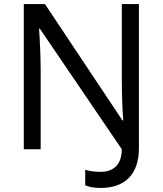

<svg xmlns="http://www.w3.org/2000/svg" viewBox="-20 -734 800 944"><path d="M475 190C590 190 663 128 663 -6V-714H579V-342C579 -268 582 -185 586 -142H582L201 -714H97V0H180V-387C180 -460 175 -554 172 -593H176L579 0C578 87 526 111 475 111C446 111 420 107 399 101V177C417 185 442 190 475 190Z"/></svg>

Font: Noto Sans Newa
Style: Regular
Weight: 400
Designer: Monotype Design Team
Foundry: Monotype Imaging Inc.
Version: Version 2.007